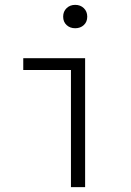

<svg xmlns="http://www.w3.org/2000/svg" viewBox="-20 -774 540 794"><path d="M273.4 0V-484.4H76.2V-533.2H332V0ZM326.7 -670.4Q312.5 -657.2 291 -657.2Q269.5 -657.2 255.4 -670.4Q241.2 -683.6 241.2 -705.1Q241.2 -726.6 255.4 -740.2Q269.5 -753.9 291 -753.9Q312.5 -753.9 326.7 -740.2Q340.8 -726.6 340.8 -705.1Q340.8 -683.6 326.7 -670.4Z"/></svg>

Font: GenEi Gothic M Light
Style: Regular
Weight: 300
Designer: o_tamon (Modified); [Source Han Sans]
Ryoko NISHIZUKA  (kana & ideographs); Paul D. Hunt (Latin, Greek & Cyrillic); Wenl
Version: Version 1.1a;Original Version 1.004